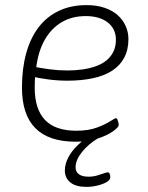

<svg xmlns="http://www.w3.org/2000/svg" viewBox="-20 -549 579 752"><path d="M276 6Q171 6 118.5 -47Q66 -100 66 -206Q66 -280 82.5 -340Q99 -400 131 -442Q163 -484 210.5 -506.5Q258 -529 319 -529Q359 -529 389.5 -518.5Q420 -508 440.5 -490Q461 -472 472 -447.5Q483 -423 483 -396Q483 -354 466.5 -323Q450 -292 419 -272Q388 -252 343.5 -242.5Q299 -233 244 -233Q206 -233 168.5 -238Q131 -243 102 -250L119 -263Q117 -249 116.5 -234.5Q116 -220 116 -205Q116 -122 156 -79.5Q196 -37 279 -37Q327 -37 360 -49.5Q393 -62 411.5 -74Q430 -86 434 -86Q438 -86 440 -81Q442 -76 443.5 -70Q445 -64 445 -59Q445 -51 423 -35Q401 -19 363 -6.5Q325 6 276 6ZM244 -273Q275 -273 303 -277Q331 -281 355 -289.5Q379 -298 396.5 -312Q414 -326 424 -346.5Q434 -367 434 -393Q434 -436 402 -461Q370 -486 316 -486Q262 -486 221.5 -462Q181 -438 155.5 -393.5Q130 -349 122 -286Q142 -282 175.5 -277.5Q209 -273 244 -273ZM319 183Q277 183 255.5 165.5Q234 148 234 119Q234 94 247 68.5Q260 43 285.5 18.5Q311 -6 345 -25L365 -8Q326 15 301 46.5Q276 78 276 106Q276 124 289 133.5Q302 143 327 143Q345 143 360 138.5Q375 134 386.5 130Q398 126 402 126Q407 126 409.5 131.5Q412 137 412 145Q412 156 397 164.5Q382 173 360.5 178Q339 183 319 183Z"/></svg>

Font: Asap ExtraLight
Style: Italic
Weight: 250
Italic angle: -6°
Version: Version 3.001